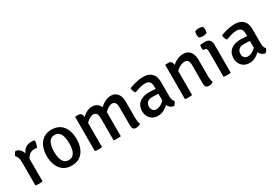

<svg xmlns="http://www.w3.org/2000/svg" viewBox="33 -1539 3432 2407"><g transform="rotate(-30 1749.0 -335.5)"><path d="M363.5 -495Q363.5 -474 357.5 -446.2Q351.5 -418.5 338 -397.5Q328.5 -400 318 -400.8Q307.5 -401.5 297.5 -402Q269 -402 247.8 -390.2Q226.5 -378.5 211.8 -359.8Q197 -341 186.5 -318.5Q176 -296 169.5 -274.5L154.5 -293.5Q155.5 -329 164 -365.2Q172.5 -401.5 190.2 -432.2Q208 -463 237.8 -481.8Q267.5 -500.5 310 -500.5Q323.5 -500.5 336.2 -499.2Q349 -498 363.5 -495ZM50 -446Q53.5 -459.5 64.5 -476.2Q75.5 -493 87.5 -501Q137.5 -490 162 -450.8Q186.5 -411.5 190 -352V0Q179.5 2 166 3Q152.5 4 138.5 4Q124.5 4 111 3Q97.5 2 87 0V-343Q87 -383 75 -408.5Q63 -434 50 -446Z M825.5 -247Q825.5 -170.5 801 -111.8Q776.5 -53 728.5 -20Q680.5 13 609 13Q538 13 490 -20.5Q442 -54 417.8 -112.8Q393.5 -171.5 393.5 -247Q393.5 -323 418 -381.5Q442.5 -440 490.5 -473.2Q538.5 -506.5 609 -506.5Q681 -506.5 729.2 -473.2Q777.5 -440 801.5 -381.5Q825.5 -323 825.5 -247ZM500 -247Q500 -200.5 509.5 -159Q519 -117.5 543 -91.8Q567 -66 610 -66Q653 -66 676.5 -91.8Q700 -117.5 709.5 -159Q719 -200.5 719 -247Q719 -293.5 709.5 -335Q700 -376.5 676.5 -402.5Q653 -428.5 610 -428.5Q567 -428.5 543 -402.5Q519 -376.5 509.5 -335Q500 -293.5 500 -247Z M992.5 -498Q1024.5 -498 1037.5 -478.5Q1050.5 -459 1050.5 -424.5V0Q1040.5 2 1027 3Q1013.5 4 999.5 4Q985.5 4 972 3Q958.5 2 947.5 0V-491L954 -498ZM1218.5 -313Q1218.5 -366 1203.5 -387.8Q1188.5 -409.5 1159 -409.5Q1134 -409.5 1105.8 -393.8Q1077.5 -378 1053.5 -352Q1029.5 -326 1015.5 -294V-394.5Q1037.5 -425.5 1065.8 -449.8Q1094 -474 1126.2 -488.2Q1158.5 -502.5 1192 -502.5Q1235.5 -502.5 1264.5 -481.8Q1293.5 -461 1307.8 -425.8Q1322 -390.5 1322 -347.5V0Q1311 2 1297.5 3Q1284 4 1270.5 4Q1256.5 4 1243 3Q1229.5 2 1218.5 0ZM1489.5 -314Q1489.5 -367 1474.2 -388.2Q1459 -409.5 1429.5 -409.5Q1406 -409.5 1378.2 -394.2Q1350.5 -379 1325.5 -352.5Q1300.5 -326 1284 -291.5V-406.5Q1309 -433.5 1338 -455.2Q1367 -477 1399.5 -489.8Q1432 -502.5 1465 -502.5Q1508.5 -502.5 1537 -481.5Q1565.5 -460.5 1579.2 -425.2Q1593 -390 1593 -346V-105.5Q1593 -79.5 1596.5 -56.2Q1600 -33 1609.5 -15.5Q1598 -6 1580.8 0.2Q1563.5 6.5 1545 6.5Q1514.5 6.5 1502 -10Q1489.5 -26.5 1489.5 -59Z M1710 -134Q1710 -191.5 1735.2 -228.2Q1760.5 -265 1803.8 -282.5Q1847 -300 1901.5 -300Q1929 -300 1964.5 -297.5Q2000 -295 2030.5 -288V-218.5Q2003.5 -225 1970.2 -226.8Q1937 -228.5 1908 -228.5Q1862.5 -228.5 1837.5 -205.2Q1812.5 -182 1812.5 -141.5Q1812.5 -111 1830 -89.8Q1847.5 -68.5 1880 -68.5Q1916.5 -68.5 1957 -94Q1997.5 -119.5 2025.5 -169L2041.5 -90Q2023.5 -69 1997 -45Q1970.5 -21 1935.8 -4Q1901 13 1857 13Q1807.5 13 1774.8 -9Q1742 -31 1726 -64.8Q1710 -98.5 1710 -134ZM2127 -46Q2123.5 -32 2112.2 -16.2Q2101 -0.5 2088.5 7.5Q2057 1 2037.5 -16Q2018 -33 2008.5 -56.8Q1999 -80.5 1997 -107V-332.5Q1997 -379.5 1975.8 -400.2Q1954.5 -421 1915.5 -421Q1878 -421 1838 -409.5Q1798 -398 1758 -382.5Q1746 -395 1737.8 -416.8Q1729.5 -438.5 1728.5 -458.5Q1756.5 -470.5 1791.8 -481Q1827 -491.5 1864.5 -497.8Q1902 -504 1936 -504Q1985.5 -504 2022 -486Q2058.5 -468 2078.8 -431Q2099 -394 2099 -336.5V-131.5Q2099 -103.5 2104.5 -82.2Q2110 -61 2127 -46Z M2296.5 -498Q2329 -498 2341.8 -478.5Q2354.5 -459 2354.5 -424.5V0Q2344.5 2 2331 3Q2317.5 4 2303.5 4Q2289.5 4 2276 3Q2262.5 2 2251.5 0V-491.5L2258 -498ZM2645.5 -105.5Q2645.5 -79.5 2649.2 -56.2Q2653 -33 2662.5 -15.5Q2651 -6 2633.5 0.2Q2616 6.5 2597.5 6.5Q2567 6.5 2554.8 -10Q2542.5 -26.5 2542.5 -59V-313.5Q2542.5 -364 2529.5 -386.8Q2516.5 -409.5 2480 -409.5Q2455 -409.5 2425.8 -397.5Q2396.5 -385.5 2370.5 -363.2Q2344.5 -341 2328.5 -311.5V-410.5Q2362 -449 2410.5 -475.8Q2459 -502.5 2513 -502.5Q2560 -502.5 2589 -480.8Q2618 -459 2631.8 -422Q2645.5 -385 2645.5 -338.5Z M2914 0Q2903.5 2 2890 3Q2876.5 4 2862.5 4Q2848.5 4 2835 3Q2821.5 2 2810.5 0V-366.5Q2810.5 -393 2801.2 -405.8Q2792 -418.5 2767 -418.5H2756Q2751.5 -436.5 2751.5 -455Q2751.5 -464 2752.5 -473.2Q2753.5 -482.5 2756 -492.5Q2775 -495 2791.8 -496Q2808.5 -497 2819.5 -497H2833Q2870.5 -497 2892.2 -473.2Q2914 -449.5 2914 -408.5ZM2780 -627Q2780 -638 2782.2 -650.5Q2784.5 -663 2789 -672Q2798 -677 2813.8 -680.5Q2829.5 -684 2844 -684Q2858 -684 2874.5 -680.5Q2891 -677 2899 -672Q2903.5 -663 2905.8 -650.2Q2908 -637.5 2908 -627Q2908 -616.5 2905.8 -604Q2903.5 -591.5 2899 -582.5Q2892 -577.5 2875 -573.8Q2858 -570 2844 -570Q2829.5 -570 2813.5 -573.5Q2797.5 -577 2789 -582.5Q2784.5 -591.5 2782.2 -604Q2780 -616.5 2780 -627Z M3034 -134Q3034 -191.5 3059.2 -228.2Q3084.5 -265 3127.8 -282.5Q3171 -300 3225.5 -300Q3253 -300 3288.5 -297.5Q3324 -295 3354.5 -288V-218.5Q3327.5 -225 3294.2 -226.8Q3261 -228.5 3232 -228.5Q3186.5 -228.5 3161.5 -205.2Q3136.5 -182 3136.5 -141.5Q3136.5 -111 3154 -89.8Q3171.5 -68.5 3204 -68.5Q3240.5 -68.5 3281 -94Q3321.5 -119.5 3349.5 -169L3365.5 -90Q3347.5 -69 3321 -45Q3294.5 -21 3259.8 -4Q3225 13 3181 13Q3131.5 13 3098.8 -9Q3066 -31 3050 -64.8Q3034 -98.5 3034 -134ZM3451 -46Q3447.5 -32 3436.2 -16.2Q3425 -0.5 3412.5 7.5Q3381 1 3361.5 -16Q3342 -33 3332.5 -56.8Q3323 -80.5 3321 -107V-332.5Q3321 -379.5 3299.8 -400.2Q3278.5 -421 3239.5 -421Q3202 -421 3162 -409.5Q3122 -398 3082 -382.5Q3070 -395 3061.8 -416.8Q3053.5 -438.5 3052.5 -458.5Q3080.5 -470.5 3115.8 -481Q3151 -491.5 3188.5 -497.8Q3226 -504 3260 -504Q3309.5 -504 3346 -486Q3382.5 -468 3402.8 -431Q3423 -394 3423 -336.5V-131.5Q3423 -103.5 3428.5 -82.2Q3434 -61 3451 -46Z"/></g></svg>

Font: Signika
Style: Regular
Weight: 400
Designer: Anna Giedry
Foundry: Anna Giedry
Version: Version 2.001